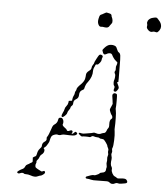

<svg xmlns="http://www.w3.org/2000/svg" viewBox="-53 -790 720 829"><g transform="rotate(5 307.5 -375.5)"><path d="M210 -271Q211 -273 217 -273.5Q223 -274 225 -271Q233 -262 230 -249Q228 -246 229 -243Q230 -240 232 -238Q234 -236 239 -232Q247 -227 248 -223Q251 -216 261 -221Q268 -225 272 -222Q276 -219 272 -212Q270 -209 271 -208Q274 -208 279 -212Q284 -218 286.5 -218.5Q289 -219 292.5 -215Q296 -211 294 -209Q289 -202 276 -201.5Q263 -201 248 -202Q235 -203 229 -201Q219 -196 209 -200Q205 -201 195.5 -197.5Q186 -194 183 -186Q180 -178 179 -171.5Q178 -165 174.5 -159.5Q171 -154 168.5 -149.5Q166 -145 161 -141Q153 -136 158 -133Q160 -131 160 -127Q160 -115 148 -107Q143 -103 141 -96Q139 -89 134 -84Q129 -79 130 -75.5Q131 -72 128.5 -67Q126 -62 127 -56Q127 -53 128 -51.5Q129 -50 131 -48.5Q133 -47 138 -44Q150 -38 153.5 -36Q157 -34 162 -37Q167 -40 169 -37Q175 -30 163 -22Q156 -17 153 -17Q150 -17 141 -13Q129 -7 110 -14Q98 -18 90.5 -17.5Q83 -17 80 -20Q74 -24 65 -20Q55 -15 51 -22Q50 -25 58 -30.5Q66 -36 73 -39Q80 -42 84 -52Q86 -57 92.5 -60Q99 -63 102 -65.5Q105 -68 110 -70Q113 -72 113.5 -74.5Q114 -77 113 -87Q112 -91 113 -92Q114 -93 119 -96Q125 -98 126.5 -101Q128 -104 131 -118Q134 -127 140.5 -133.5Q147 -140 147 -144Q147 -158 157 -164Q167 -170 165 -179Q164 -184 167 -187Q172 -193 182 -223Q186 -237 192 -241Q205 -249 207 -262Q208 -269 210 -271ZM442 -399Q450 -398 451 -393.5Q452 -389 452 -367Q452 -341 451 -337.5Q450 -334 452 -325Q454 -318 454.5 -292.5Q455 -267 454 -253Q453 -245 455 -233Q457 -221 456 -196Q455 -171 452 -164Q449 -159 451 -153Q453 -147 450.5 -141Q448 -135 450.5 -128Q453 -121 452 -114Q448 -90 455 -81Q458 -77 457 -70Q456 -63 461 -53.5Q466 -44 472 -41.5Q478 -39 481.5 -36Q485 -33 490 -34Q495 -35 507.5 -35.5Q520 -36 524 -31Q531 -22 526 -18Q524 -16 517.5 -15Q511 -14 502.5 -12.5Q494 -11 488 -13Q482 -15 475 -11Q462 -4 451 -14Q448 -17 441 -17.5Q434 -18 398 -17Q380 -16 371 -18.5Q362 -21 356 -21Q348 -21 347.5 -25.5Q347 -30 355 -32Q359 -34 368.5 -37Q378 -40 382 -39Q385 -38 390 -40Q395 -42 400 -44.5Q405 -47 406 -49Q408 -52 416 -53Q432 -55 432 -67Q432 -72 433.5 -75.5Q435 -79 433 -87Q431 -95 432.5 -100.5Q434 -106 433 -113.5Q432 -121 434.5 -127Q437 -133 435 -138.5Q433 -144 434.5 -149.5Q436 -155 432.5 -161Q429 -167 429 -169Q429 -171 426.5 -175.5Q424 -180 420 -185.5Q416 -191 413 -194Q409 -198 401.5 -198Q394 -198 392 -200.5Q390 -203 382.5 -203Q375 -203 368 -205.5Q361 -208 356.5 -204Q352 -200 348.5 -201Q345 -202 333 -202Q321 -202 317.5 -201Q314 -200 307.5 -205.5Q301 -211 301 -213Q301 -218 314 -214Q320 -213 327.5 -214.5Q335 -216 346 -217.5Q357 -219 362.5 -221Q368 -223 376 -220Q389 -215 401 -222Q406 -224 408 -224Q416 -224 420 -235Q422 -242 426 -246.5Q430 -251 429 -263Q428 -283 437 -288Q440 -290 439.5 -295.5Q439 -301 435 -305Q433 -307 429.5 -315.5Q426 -324 426 -327Q426 -330 431.5 -341.5Q437 -353 436 -355Q435 -357 434.5 -365Q434 -373 432 -382.5Q430 -392 434 -396Q438 -400 442 -399ZM359 -557Q365 -563 373 -557Q377 -554 374.5 -548.5Q372 -543 372 -538Q372 -533 366 -525Q359 -516 355 -516Q352 -517 349.5 -515.5Q347 -514 347 -513Q347 -511 343 -503.5Q339 -496 339 -487Q340 -462 321 -437Q312 -427 308 -408Q307 -403 301 -401Q288 -395 288 -379Q288 -365 277 -359Q266 -353 266 -341Q266 -333 261 -329Q256 -325 256 -321Q256 -317 250.5 -310Q245 -303 244 -297Q243 -291 235.5 -284Q228 -277 225 -277Q222 -277 221 -280Q220 -283 221.5 -287Q223 -291 225 -296Q230 -305 231 -312Q232 -319 238 -326Q244 -333 245 -341L246 -349L253 -350L260 -351L261 -359Q262 -367 265.5 -373.5Q269 -380 269 -385Q269 -390 272 -394Q275 -398 275 -402Q275 -409 294 -427Q306 -440 308 -450.5Q310 -461 310 -467Q310 -477 322 -486Q331 -492 331.5 -499.5Q332 -507 336.5 -513Q341 -519 341 -522Q341 -525 349 -540Q357 -555 359 -557ZM400 -605Q415 -608 426 -602Q431 -599 434.5 -589Q438 -579 443.5 -576Q449 -573 450.5 -563Q452 -553 452 -512Q453 -449 452 -449Q450 -449 448 -448Q446 -447 449 -442Q456 -429 456 -423Q456 -420 451 -413Q446 -406 443 -406Q437 -406 435.5 -409Q434 -412 437 -421Q439 -427 435.5 -431Q432 -435 432 -444Q432 -453 433.5 -455.5Q435 -458 436 -468.5Q437 -479 435 -482Q430 -489 434 -495Q437 -498 436 -506Q435 -514 438 -520Q440 -524 440.5 -529.5Q441 -535 438 -535Q437 -536 434 -538.5Q431 -541 428 -544Q425 -547 422.5 -551Q420 -555 418 -558Q415 -566 411 -568Q402 -572 389 -564Q384 -561 380 -563Q375 -566 372 -578Q371 -582 378 -589Q389 -602 400 -605ZM577 -738Q588 -741 592 -740Q596 -739 602 -731Q615 -718 615 -703Q615 -695 610 -687Q604 -679 601 -677.5Q598 -676 592 -678Q586 -680 581 -678Q569 -673 558 -687Q553 -693 554.5 -699Q556 -705 554 -710.5Q552 -716 556 -724Q563 -735 577 -738ZM386 -741Q398 -739 398 -731Q398 -728 400.5 -723.5Q403 -719 404 -710.5Q405 -702 401 -697.5Q397 -693 394 -688Q389 -676 372 -679Q362 -681 358 -680Q348 -678 343 -694Q340 -704 345 -721Q347 -730 352.5 -732Q358 -734 366 -739Q374 -744 377 -743Q380 -742 386 -741Z"/></g></svg>

Font: TT2020 Style D
Style: Italic
Weight: 400
Italic angle: -15°
Version: Version 0.2.000